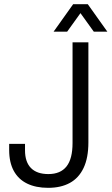

<svg xmlns="http://www.w3.org/2000/svg" viewBox="-20 -889 535 921"><path d="M211 12Q152 12 110 -8.5Q68 -29 46 -69.5Q24 -110 24 -169V-199H100V-168Q100 -112 128.5 -83Q157 -54 212 -54Q270 -54 299 -90.5Q328 -127 328 -203V-686H404V-206Q404 -132 381 -83.5Q358 -35 315 -11.5Q272 12 211 12ZM237 -737 331 -869H401L495 -737H430L348 -851H384L302 -737Z"/></svg>

Font: Archivo SemiCondensed Light
Style: Regular
Weight: 300
Width: 4
Designer: Hector Gatti
Foundry: Omnibus-Type
Version: Version 2.001